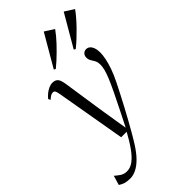

<svg xmlns="http://www.w3.org/2000/svg" viewBox="-371 -867 1198 1198"><g transform="rotate(-45 228.0 -268.0)"><path d="M77.5 -434Q74 -456 69 -465.2Q64 -474.5 53 -474.5Q42.5 -474.5 32.2 -468Q22 -461.5 11 -451L3.5 -465.5Q13.5 -478.5 28.2 -490.8Q43 -503 59.8 -511Q76.5 -519 93 -519Q113.5 -519 124.5 -510.5Q135.5 -502 140.5 -487Q145.5 -472 148.5 -452.5Q155 -410 161.2 -367.8Q167.5 -325.5 173.8 -283.2Q180 -241 186.5 -198.8Q193 -156.5 200 -114L219 3L263 -84Q300 -157.5 324 -207.5Q348 -257.5 361.5 -290.8Q375 -324 380.5 -346.2Q386 -368.5 386 -386Q386 -409.5 378 -424Q370 -438.5 362.2 -450.8Q354.5 -463 354.5 -480Q354.5 -496.5 364.8 -507.5Q375 -518.5 390.5 -518.5Q405.5 -518.5 416.2 -509Q427 -499.5 433 -482Q439 -464.5 439 -440Q439 -419 433 -388.8Q427 -358.5 413.8 -320.5Q400.5 -282.5 377.5 -236.5Q364.5 -210 346.2 -174.8Q328 -139.5 307 -99.8Q286 -60 263.8 -20Q241.5 20 220.5 56.5Q199.5 93 181 121.5Q154 163.5 126.2 191.5Q98.5 219.5 70.5 233.5Q42.5 247.5 15.5 247.5Q-10.5 247.5 -28.5 242.2Q-46.5 237 -64 225L-45.5 162.5Q-32 174.5 -12.8 188Q6.5 201.5 32.5 201.5Q63 201.5 91 180.5Q119 159.5 147.2 120Q175.5 80.5 205.5 25H157ZM170 -564.5 158.5 -571 282 -783 343.5 -744Q331.5 -727 316.5 -709Q301.5 -691 284 -672.2Q266.5 -653.5 247.5 -634.8Q228.5 -616 209 -598.2Q189.5 -580.5 170 -564.5ZM346 -564.5 334.5 -571 458 -783 519.5 -744Q504.5 -723 484.8 -700Q465 -677 442.2 -653.5Q419.5 -630 395 -607.2Q370.5 -584.5 346 -564.5Z"/></g></svg>

Font: Merriweather 144pt Light
Style: Italic
Weight: 300
Italic angle: -7.8°
Version: Version 2.101